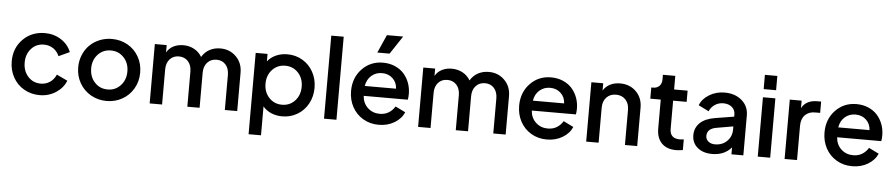

<svg xmlns="http://www.w3.org/2000/svg" viewBox="-50 -1174 8120 1743"><g transform="rotate(5 4010.0 -302.5)"><path d="M323.2 12.2Q243.7 12.2 179.7 -24.9Q115.7 -62 79.8 -127Q43.9 -191.9 43.9 -272Q43.9 -393.1 123 -473.1Q202.1 -553.2 323.2 -553.2Q405.3 -553.2 470.7 -511Q536.1 -468.8 562 -400.9L462.9 -355Q445.3 -397.9 408.2 -423.1Q371.1 -448.2 323.2 -448.2Q253.4 -448.2 207.8 -398.2Q162.1 -348.1 162.1 -271Q162.1 -193.8 207.8 -143.3Q253.4 -92.8 323.2 -92.8Q371.1 -92.8 408 -118.2Q444.8 -143.6 462.9 -187L562 -140.1Q536.6 -73.7 470.7 -30.8Q404.8 12.2 323.2 12.2Z M933.1 12.2Q855.5 12.2 790.5 -24.2Q725.6 -60.5 687.7 -125.7Q649.9 -190.9 649.9 -271Q649.9 -331.1 671.9 -383.8Q693.8 -436.5 731.7 -473.6Q769.5 -510.7 821.8 -532Q874 -553.2 933.1 -553.2Q1011.2 -553.2 1075.7 -517.1Q1140.1 -481 1177.5 -416Q1214.8 -351.1 1214.8 -271Q1214.8 -190.4 1176.8 -125Q1138.7 -59.6 1074.2 -23.7Q1009.8 12.2 933.1 12.2ZM933.1 -92.8Q1003.9 -92.8 1051 -143.6Q1098.1 -194.3 1098.1 -271Q1098.1 -347.2 1051 -397.7Q1003.9 -448.2 933.1 -448.2Q861.8 -448.2 814.9 -397.9Q768.1 -347.7 768.1 -271Q768.1 -194.3 814.9 -143.6Q861.8 -92.8 933.1 -92.8Z M1324.7 0V-541H1432.6V-474.1Q1454.6 -512.7 1494.1 -533Q1533.7 -553.2 1584 -553.2Q1638.7 -553.2 1683.6 -528.6Q1728.5 -503.9 1752.9 -460.9Q1779.8 -506.3 1823.5 -529.8Q1867.2 -553.2 1921.9 -553.2Q2007.3 -553.2 2064.9 -495.8Q2122.6 -438.5 2122.6 -350.1V0H2009.8V-318.8Q2009.8 -378.4 1978.5 -413.3Q1947.3 -448.2 1896 -448.2Q1844.2 -448.2 1812 -413.1Q1779.8 -377.9 1779.8 -318.8V0H1668V-318.8Q1668 -378.4 1636.2 -413.3Q1604.5 -448.2 1552.7 -448.2Q1501.5 -448.2 1469.7 -413.3Q1438 -378.4 1438 -318.8V0Z M2243.7 200.2V-541H2351.6V-473.1Q2381.8 -511.2 2428.7 -532.2Q2475.6 -553.2 2532.7 -553.2Q2608.4 -553.2 2670.7 -516.4Q2732.9 -479.5 2768.3 -414.8Q2803.7 -350.1 2803.7 -271Q2803.7 -191.9 2768.6 -127Q2733.4 -62 2671.1 -24.9Q2608.9 12.2 2532.7 12.2Q2478.5 12.2 2432.6 -7.3Q2386.7 -26.9 2356.9 -63V200.2ZM2686.5 -271Q2686.5 -347.7 2639.9 -397.9Q2593.3 -448.2 2522 -448.2Q2450.7 -448.2 2403.8 -397.9Q2356.9 -347.7 2356.9 -271Q2356.9 -193.8 2403.8 -143.3Q2450.7 -92.8 2522 -92.8Q2593.3 -92.8 2639.9 -143.3Q2686.5 -193.8 2686.5 -271Z M2913.6 0V-756.8H3026.9V0Z M3343.3 -640.1 3416.5 -805.2H3564.5L3455.1 -640.1ZM3412.1 12.2Q3332.5 12.2 3269.3 -25.4Q3206.1 -63 3171.1 -127.7Q3136.2 -192.4 3136.2 -272Q3136.2 -393.1 3212.6 -473.1Q3289.1 -553.2 3403.3 -553.2Q3462.9 -553.2 3512.2 -532Q3561.5 -510.7 3593.8 -474.6Q3626 -438.5 3643.6 -391.1Q3661.1 -343.8 3661.1 -291Q3661.1 -257.8 3656.2 -237.8H3254.4Q3259.3 -170.4 3304 -129.2Q3348.6 -87.9 3413.1 -87.9Q3460 -87.9 3494.9 -109.4Q3529.8 -130.9 3551.3 -167L3643.1 -122.1Q3617.7 -62.5 3555.2 -25.1Q3492.7 12.2 3412.1 12.2ZM3403.3 -458Q3347.2 -458 3306.9 -423.3Q3266.6 -388.7 3256.3 -328.1H3541.5Q3538.6 -385.7 3499.8 -421.9Q3460.9 -458 3403.3 -458Z M3771 0V-541H3878.9V-474.1Q3900.9 -512.7 3940.4 -533Q3980 -553.2 4030.3 -553.2Q4085 -553.2 4129.9 -528.6Q4174.8 -503.9 4199.2 -460.9Q4226.1 -506.3 4269.8 -529.8Q4313.5 -553.2 4368.2 -553.2Q4453.6 -553.2 4511.2 -495.8Q4568.8 -438.5 4568.8 -350.1V0H4456.1V-318.8Q4456.1 -378.4 4424.8 -413.3Q4393.6 -448.2 4342.3 -448.2Q4290.5 -448.2 4258.3 -413.1Q4226.1 -377.9 4226.1 -318.8V0H4114.3V-318.8Q4114.3 -378.4 4082.5 -413.3Q4050.8 -448.2 3999 -448.2Q3947.8 -448.2 3916 -413.3Q3884.3 -378.4 3884.3 -318.8V0Z M4943.8 12.2Q4864.3 12.2 4801 -25.4Q4737.8 -63 4702.9 -127.7Q4668 -192.4 4668 -272Q4668 -393.1 4744.4 -473.1Q4820.8 -553.2 4935.1 -553.2Q4994.6 -553.2 5043.9 -532Q5093.3 -510.7 5125.5 -474.6Q5157.7 -438.5 5175.3 -391.1Q5192.9 -343.8 5192.9 -291Q5192.9 -257.8 5188 -237.8H4786.1Q4791 -170.4 4835.7 -129.2Q4880.4 -87.9 4944.8 -87.9Q4991.7 -87.9 5026.6 -109.4Q5061.5 -130.9 5083 -167L5174.8 -122.1Q5149.4 -62.5 5086.9 -25.1Q5024.4 12.2 4943.8 12.2ZM4935.1 -458Q4878.9 -458 4838.6 -423.3Q4798.3 -388.7 4788.1 -328.1H5073.2Q5070.3 -385.7 5031.5 -421.9Q4992.7 -458 4935.1 -458Z M5302.7 0V-541H5410.6V-475.1Q5433.6 -512.7 5473.4 -533Q5513.2 -553.2 5564 -553.2Q5652.8 -553.2 5710.2 -496.3Q5767.6 -439.5 5767.6 -350.1V0H5655.8V-318.8Q5655.8 -378.4 5622.6 -413.3Q5589.4 -448.2 5535.6 -448.2Q5482.4 -448.2 5449.2 -413.1Q5416 -377.9 5416 -318.8V0Z M6122.6 5.9Q6037.1 5.9 5990.5 -41.7Q5943.8 -89.4 5943.8 -176.8V-439H5848.6V-541H5863.8Q5900.9 -541 5922.4 -563Q5943.8 -585 5943.8 -623V-665H6056.6V-541H6179.7V-439H6056.6V-182.1Q6056.6 -94.2 6147 -94.2Q6163.6 -94.2 6183.6 -97.2V0Q6147.5 5.9 6122.6 5.9Z M6450.7 12.2Q6368.2 12.2 6317.4 -30.3Q6266.6 -72.8 6266.6 -143.1Q6266.6 -210 6312.5 -254.9Q6358.4 -299.8 6449.7 -314.9L6621.6 -342.8V-363.8Q6621.6 -403.8 6591.8 -429.4Q6562 -455.1 6513.7 -455.1Q6469.7 -455.1 6435.8 -432.1Q6401.9 -409.2 6385.7 -371.1L6291.5 -418Q6314.5 -477.5 6377.2 -515.4Q6439.9 -553.2 6516.6 -553.2Q6612.8 -553.2 6673.8 -500.2Q6734.9 -447.3 6734.9 -363.8V0H6626.5V-63Q6562 12.2 6450.7 12.2ZM6384.8 -147Q6384.8 -116.2 6408.4 -96.7Q6432.1 -77.1 6468.8 -77.1Q6536.1 -77.1 6578.9 -119.6Q6621.6 -162.1 6621.6 -225.1V-253.9L6471.7 -228Q6384.8 -213.9 6384.8 -147Z M6866.2 -615.2V-745.1H6979.5V-615.2ZM6866.2 0V-541H6979.5V0Z M7110.8 0V-541H7218.8V-472.2Q7257.8 -547.9 7362.8 -547.9H7396V-444.8H7349.1Q7292 -444.8 7258.1 -409.9Q7224.1 -375 7224.1 -312V0Z M7726.6 12.2Q7647 12.2 7583.7 -25.4Q7520.5 -63 7485.6 -127.7Q7450.7 -192.4 7450.7 -272Q7450.7 -393.1 7527.1 -473.1Q7603.5 -553.2 7717.8 -553.2Q7777.3 -553.2 7826.7 -532Q7876 -510.7 7908.2 -474.6Q7940.4 -438.5 7958 -391.1Q7975.6 -343.8 7975.6 -291Q7975.6 -257.8 7970.7 -237.8H7568.8Q7573.7 -170.4 7618.4 -129.2Q7663.1 -87.9 7727.5 -87.9Q7774.4 -87.9 7809.3 -109.4Q7844.2 -130.9 7865.7 -167L7957.5 -122.1Q7932.1 -62.5 7869.6 -25.1Q7807.1 12.2 7726.6 12.2ZM7717.8 -458Q7661.6 -458 7621.3 -423.3Q7581.1 -388.7 7570.8 -328.1H7856Q7853 -385.7 7814.2 -421.9Q7775.4 -458 7717.8 -458Z"/></g></svg>

Font: Plus Jakarta Sans SemiBold
Style: Regular
Weight: 600
Designer: Gumpita Rahayu
Foundry: Tokotype
Version: Version 2.006